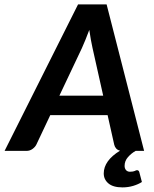

<svg xmlns="http://www.w3.org/2000/svg" viewBox="-54 -668 680 850"><path d="M552.2 85.4Q560.1 85.4 562.5 93.3L574.2 137.7Q558.6 147.9 535.9 154.8Q513.2 161.6 488.3 161.6Q446.8 161.6 426 144Q405.3 126.5 405.3 99.6Q405.3 71.8 423.3 46.4Q441.4 21 477.5 -1Q466.8 -3.4 460.4 -10.5Q454.1 -17.6 451.7 -27.3L422.4 -158.2H168.5L106.9 -27.8Q101.6 -17.1 89.8 -8.5Q78.1 0 63 0H-33.7L291.5 -648.4H418L584 0H546.4Q527.3 10.7 512.5 27.6Q497.6 44.4 497.6 66.4Q497.6 77.6 503.9 85Q510.3 92.3 521.5 92.3Q529.3 92.3 534.2 91.3Q539.1 90.3 542.5 88.9Q545.9 87.4 547.9 86.4Q549.8 85.4 552.2 85.4ZM209 -244.6H402.8L355.5 -456.1Q352.1 -471.2 348.4 -491.5Q344.7 -511.7 341.3 -535.6Q332.5 -511.7 324 -491.2Q315.4 -470.7 308.6 -455.1Z"/></svg>

Font: Carlito
Style: Bold Italic
Weight: 700
Italic angle: -7°
Designer: Lukasz Dziedzic
Foundry: tyPoland Lukasz Dziedzic
Version: Version 1.104